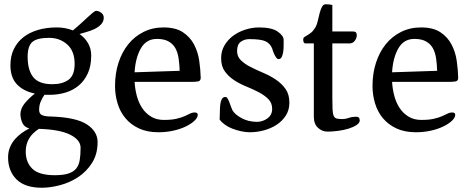

<svg xmlns="http://www.w3.org/2000/svg" viewBox="-20 -606 2216 903"><path d="M76 -68Q76 -96 97 -121Q118 -146 144 -166Q90 -177 59.5 -209.5Q29 -242 29 -299Q29 -342 45 -375Q61 -408 89.5 -430.5Q118 -453 158 -465Q198 -477 247 -477Q287 -477 323 -463Q339 -476 356.5 -492Q374 -508 389 -522Q404 -536 415.5 -545.5Q427 -555 432 -555Q444 -555 456 -546Q468 -537 468 -523Q468 -504 454.5 -490.5Q441 -477 422.5 -468.5Q404 -460 385 -455Q366 -450 354 -446Q379 -429 394 -403Q409 -377 409 -345Q409 -296 393 -261Q377 -226 350 -203.5Q323 -181 287.5 -170.5Q252 -160 213 -160H189Q179 -146 171.5 -128.5Q164 -111 164 -89Q164 -70 179 -64Q194 -58 221 -58Q338 -54 388.5 -21Q439 12 439 62Q439 119 413 160Q387 201 347.5 227Q308 253 262 265Q216 277 177 277Q97 277 57.5 237.5Q18 198 18 134Q18 108 27 86.5Q36 65 50.5 48.5Q65 32 82.5 19.5Q100 7 118 -2Q95 -8 86 -26.5Q77 -45 76 -68ZM226 -210Q274 -210 302.5 -231Q331 -252 331 -306Q331 -366 296 -397Q261 -428 211 -428Q155 -428 132.5 -409Q110 -390 110 -339Q110 -276 136.5 -243Q163 -210 226 -210ZM101 107Q101 157 132 187.5Q163 218 238 218Q278 218 302 210Q326 202 338.5 186.5Q351 171 355 146.5Q359 122 359 89Q359 52 310 27.5Q261 3 163 0Q101 39 101 107Z M521 -202Q521 -260 537 -310Q553 -360 582.5 -397Q612 -434 654.5 -455.5Q697 -477 749 -477Q806 -477 840 -454.5Q874 -432 892.5 -397Q911 -362 917 -320.5Q923 -279 924 -240Q924 -225 911 -223Q898 -221 884 -221H613Q615 -187 623.5 -155Q632 -123 648.5 -98Q665 -73 690.5 -57.5Q716 -42 750 -42Q787 -42 810 -47.5Q833 -53 848 -59.5Q863 -66 873.5 -71.5Q884 -77 896 -77Q910 -77 910 -66Q910 -53 895 -38.5Q880 -24 854.5 -11.5Q829 1 795.5 8.5Q762 16 725 16Q672 16 633.5 -2Q595 -20 570 -50Q545 -80 533 -119.5Q521 -159 521 -202ZM825 -273Q824 -304 820 -331.5Q816 -359 805 -379Q794 -399 773 -411Q752 -423 718 -423Q668 -423 642.5 -378.5Q617 -334 613 -266Z M1013 -44Q1014 -57 1014 -75.5Q1014 -94 1015.5 -110.5Q1017 -127 1022.5 -138.5Q1028 -150 1040 -150Q1046 -150 1050.5 -142.5Q1055 -135 1059 -124.5Q1063 -114 1066.5 -104Q1070 -94 1073 -88Q1084 -68 1116 -50.5Q1148 -33 1189 -33Q1215 -33 1237.5 -49Q1260 -65 1260 -94Q1260 -122 1242 -140Q1224 -158 1197.5 -172Q1171 -186 1140 -198.5Q1109 -211 1082.5 -228Q1056 -245 1038 -269.5Q1020 -294 1020 -332Q1020 -366 1036 -393Q1052 -420 1077.5 -438.5Q1103 -457 1135 -467Q1167 -477 1198 -477Q1258 -477 1286 -457.5Q1314 -438 1314 -418Q1314 -408 1314 -392.5Q1314 -377 1312 -362.5Q1310 -348 1305 -338Q1300 -328 1290 -328Q1284 -328 1278.5 -336Q1273 -344 1269 -353Q1264 -364 1260 -378Q1251 -401 1229.5 -411.5Q1208 -422 1152 -422Q1130 -422 1112.5 -409.5Q1095 -397 1095 -366Q1095 -340 1113 -322.5Q1131 -305 1158.5 -291Q1186 -277 1218 -263.5Q1250 -250 1277.5 -231.5Q1305 -213 1323 -187.5Q1341 -162 1341 -123Q1341 -89 1324.5 -63Q1308 -37 1281.5 -19.5Q1255 -2 1221.5 7Q1188 16 1155 16Q1136 16 1115 11.5Q1094 7 1074 -0.5Q1054 -8 1038 -19.5Q1022 -31 1013 -44Z M1456 -402H1414Q1409 -404 1407.5 -409Q1406 -414 1406 -418Q1406 -428 1411 -431.5Q1416 -435 1424 -439.5Q1432 -444 1442.5 -452Q1453 -460 1464 -478Q1471 -491 1475 -509.5Q1479 -528 1483.5 -545Q1488 -562 1494.5 -574Q1501 -586 1512 -586Q1520 -586 1529.5 -585Q1539 -584 1543 -582V-458H1638Q1651 -458 1654.5 -453Q1658 -448 1658 -440Q1658 -428 1649.5 -415.5Q1641 -403 1627 -402H1543V-147Q1543 -111 1544 -91Q1545 -71 1549.5 -61Q1554 -51 1563.5 -48.5Q1573 -46 1591 -46Q1605 -46 1620.5 -51.5Q1636 -57 1653 -57Q1668 -57 1670 -49.5Q1672 -42 1672 -40Q1672 -28 1657 -18Q1642 -8 1619.5 -1Q1597 6 1570 9.5Q1543 13 1520 13Q1495 13 1475.5 -5Q1456 -23 1456 -57Z M1732 -202Q1732 -260 1748 -310Q1764 -360 1793.5 -397Q1823 -434 1865.5 -455.5Q1908 -477 1960 -477Q2017 -477 2051 -454.5Q2085 -432 2103.5 -397Q2122 -362 2128 -320.5Q2134 -279 2135 -240Q2135 -225 2122 -223Q2109 -221 2095 -221H1824Q1826 -187 1834.5 -155Q1843 -123 1859.5 -98Q1876 -73 1901.5 -57.5Q1927 -42 1961 -42Q1998 -42 2021 -47.5Q2044 -53 2059 -59.5Q2074 -66 2084.5 -71.5Q2095 -77 2107 -77Q2121 -77 2121 -66Q2121 -53 2106 -38.5Q2091 -24 2065.5 -11.5Q2040 1 2006.5 8.5Q1973 16 1936 16Q1883 16 1844.5 -2Q1806 -20 1781 -50Q1756 -80 1744 -119.5Q1732 -159 1732 -202ZM2036 -273Q2035 -304 2031 -331.5Q2027 -359 2016 -379Q2005 -399 1984 -411Q1963 -423 1929 -423Q1879 -423 1853.5 -378.5Q1828 -334 1824 -266Z"/></svg>

Font: Asar
Style: Regular
Weight: 400
Designer: Eben Sorkin
Foundry: Eben Sorkin, Pria Ravichandran
Version: Version 1.003; ttfautohint (v1.3) -l 8 -r 50 -G 0 -x 0 -H 45